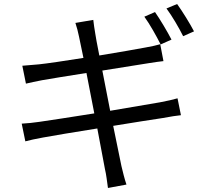

<svg xmlns="http://www.w3.org/2000/svg" viewBox="-20 -872 1040 955"><path d="M833 -675C812 -716 776 -776 751 -812L698 -789C725 -752 759 -691 779 -651ZM489 -521 721 -558C748 -562 778 -567 793 -568L777 -652C760 -647 734 -641 705 -636C663 -628 571 -612 474 -596C463 -653 455 -693 454 -704C450 -726 446 -755 444 -773L355 -758C362 -737 368 -715 373 -690C376 -678 384 -638 395 -584C301 -569 213 -556 174 -552C143 -549 116 -547 91 -545L109 -456C131 -461 157 -467 189 -473C228 -480 315 -494 410 -509L449 -308C335 -290 226 -273 176 -266C150 -262 112 -258 88 -257L106 -169C128 -175 156 -181 194 -188C243 -197 350 -215 464 -233C483 -134 498 -53 502 -31C509 -2 512 29 517 63L609 46C599 17 591 -17 584 -46C579 -68 563 -149 543 -246C642 -262 735 -277 790 -285C827 -292 859 -297 880 -299L863 -383C842 -377 813 -370 775 -363C725 -354 629 -338 528 -321ZM808 -830C836 -792 869 -736 891 -692L945 -716C926 -753 887 -816 861 -852Z"/></svg>

Font: Noto Sans CJK KR Regular
Style: Regular
Weight: 400
Designer: Ryoko NISHIZUKA (kana & ideographs); Paul D. Hunt (Latin, Greek & Cyrillic); Wenlong ZHANG (bopomofo); Sandoll Communica
Foundry: Adobe Systems Incorporated
Version: Version 1.004;PS 1.004;hotconv 1.0.82;makeotf.lib2.5.63406